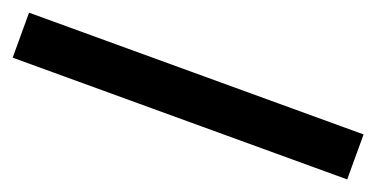

<svg xmlns="http://www.w3.org/2000/svg" viewBox="-21 -126 766 391"><g transform="rotate(20 362.5 70.0)"><path d="M-0.5 118.5H724.5V21H-0.5Z"/></g></svg>

Font: Anybody SemiExpanded SemiBold
Style: Regular
Weight: 600
Width: 6
Designer: Tyler Finck
Foundry: Etcetera Type Company
Version: Version 1.113;gftools[0.9.25]